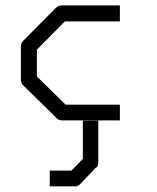

<svg xmlns="http://www.w3.org/2000/svg" viewBox="-20 -495 580 708"><path d="M342.5 103V107Q342.5 107.5 342 108.5Q341.5 109.5 341.5 110Q341.5 110.5 341 112Q340.5 113.5 340.5 114Q340.5 116 339.5 117Q339 117.5 338.5 119.5Q338 121.5 337.5 122Q337 122.5 336 122Q335 121.5 334.5 122L276.5 183Q272.5 187 270.5 188Q269.5 188.5 267 190Q264.5 191.5 263.5 192Q263 192.5 261 192.5Q260 192.5 258.5 192.2Q257 192 256.5 192H163.5V134H243.5L285.5 91V-50H342.5ZM422 -475V-416H219L116 -312V-213L222 -109H422V-51H210Q197 -51 189 -59L66 -180Q57 -189 57 -201V-324Q57 -336 66 -345L186 -466Q195 -475 206 -475Z"/></svg>

Font: ibm3270
Style: Regular
Weight: 400
Monospace: yes
Version: Version 2.0.3